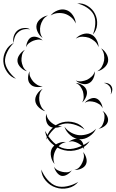

<svg xmlns="http://www.w3.org/2000/svg" viewBox="-124 -788 695 1153"><path d="M340 -767Q373 -771 403 -752Q433 -733 447 -704Q462 -674 459 -639Q456 -604 433 -580Q446 -610 448 -643Q450 -676 439 -699Q427 -723 399.5 -741.5Q372 -760 340 -767ZM180 -695Q195 -715 222 -725.5Q249 -736 273 -728Q297 -721 313.5 -696.5Q330 -672 331 -647Q321 -670 303 -684.5Q285 -699 266 -705Q247 -711 224 -709.5Q201 -708 180 -695ZM132 -560Q114 -572 102.5 -595.5Q91 -619 96 -640Q101 -661 121.5 -676.5Q142 -692 164 -695Q144 -685 133.5 -668Q123 -651 119 -634Q115 -618 117 -598Q119 -578 132 -560ZM-41 -530Q-48 -549 -41.5 -570Q-35 -591 -20 -604Q-4 -617 18 -619.5Q40 -622 57 -612Q14 -619 -13 -596Q-41 -573 -41 -530ZM331 -556Q346 -574 372 -582.5Q398 -591 419 -583Q441 -575 454.5 -551.5Q468 -528 468 -505Q460 -527 444 -540.5Q428 -554 411 -561Q393 -567 372 -567.5Q351 -568 331 -556ZM33 -504Q33 -521 42 -540Q51 -559 66 -565Q82 -571 101.5 -564Q121 -557 132 -545Q117 -552 102.5 -550Q88 -548 75 -543Q63 -538 50.5 -529Q38 -520 33 -504ZM-28 -315Q-60 -325 -81 -355Q-102 -385 -104 -419Q-106 -452 -89 -484Q-72 -516 -41 -530Q-65 -507 -80 -476.5Q-95 -446 -94 -419Q-92 -392 -73.5 -364Q-55 -336 -28 -315ZM483 -498Q502 -487 515 -464.5Q528 -442 525 -420Q521 -398 501.5 -381Q482 -364 460 -360Q479 -371 488.5 -389Q498 -407 501 -424Q504 -441 500.5 -461Q497 -481 483 -498ZM38 -360Q18 -365 0.5 -382.5Q-17 -400 -19 -420Q-21 -440 -6.5 -460Q8 -480 26 -489Q12 -475 8 -456.5Q4 -438 5 -422Q7 -406 14 -389Q21 -372 38 -360ZM132 -270Q114 -263 91.5 -266Q69 -269 57 -284Q44 -298 44.5 -321Q45 -344 54 -360Q51 -341 58 -326Q65 -311 75 -299Q85 -288 99 -279Q113 -270 132 -270ZM445 -360Q447 -340 437 -318Q427 -296 409 -288Q392 -279 368.5 -285Q345 -291 331 -305Q349 -297 367 -300Q385 -303 399 -309Q413 -316 426.5 -328.5Q440 -341 445 -360ZM500 -290Q513 -292 526 -286.5Q539 -281 545 -270Q552 -259 550 -244.5Q548 -230 540 -221Q545 -232 543.5 -244Q542 -256 537 -265Q532 -273 522.5 -280.5Q513 -288 500 -290ZM331 -290Q350 -289 370 -277Q390 -265 396 -246Q402 -228 393 -206.5Q384 -185 369 -173Q379 -189 378.5 -206.5Q378 -224 374 -239Q369 -254 359 -268Q349 -282 331 -290ZM148 -120Q128 -125 109.5 -142.5Q91 -160 88 -181Q85 -202 99 -223.5Q113 -245 132 -254Q117 -239 113.5 -220Q110 -201 112 -184Q114 -167 122.5 -149.5Q131 -132 148 -120ZM385 -170Q395 -184 415 -193.5Q435 -203 451 -198Q468 -193 479.5 -174.5Q491 -156 492 -138Q485 -154 471.5 -162.5Q458 -171 445 -175Q431 -179 415.5 -179.5Q400 -180 385 -170ZM492 -122Q507 -113 517.5 -94.5Q528 -76 524 -59Q520 -42 502.5 -29.5Q485 -17 468 -15Q484 -23 491 -37Q498 -51 501 -64Q504 -78 503.5 -93.5Q503 -109 492 -122ZM248 -31Q232 -22 209 -21Q186 -20 172 -31Q157 -43 153 -65.5Q149 -88 155 -105Q156 -87 165.5 -73Q175 -59 187 -50Q198 -41 213.5 -34.5Q229 -28 248 -31ZM453 -15Q441 12 412.5 31Q384 50 354 48Q324 46 298 24Q272 2 263 -27Q281 -3 306 10Q331 23 355 24Q379 25 405.5 16Q432 7 453 -15ZM414 60Q390 96 346.5 110Q303 124 261 114Q219 104 185.5 72.5Q152 41 147 -2Q167 37 198 67Q229 97 263 104Q297 112 338 99Q379 86 414 60ZM154 51Q158 14 185.5 -14.5Q213 -43 249 -53Q286 -63 324.5 -52Q363 -41 384 -10Q353 -32 317 -41.5Q281 -51 252 -43Q223 -36 196.5 -9.5Q170 17 154 51ZM288 65Q300 54 319.5 48Q339 42 353 49Q368 56 375 75Q382 94 381 111Q377 95 365.5 86Q354 77 343 71Q331 65 317 61.5Q303 58 288 65ZM204 197Q188 180 182.5 153Q177 126 187 105Q198 84 223.5 73Q249 62 272 65Q249 70 233 85Q217 100 209 116Q200 133 197.5 154.5Q195 176 204 197ZM375 125Q388 139 394 160.5Q400 182 392 199Q384 216 363 225Q342 234 323 232Q342 228 353 215.5Q364 203 370 189Q377 175 379.5 158.5Q382 142 375 125ZM307 235Q298 249 280 260Q262 271 245 268Q229 264 216.5 247Q204 230 201 213Q209 228 223 234.5Q237 241 250 244Q263 247 278.5 246.5Q294 246 307 235ZM346 304Q323 333 284.5 341.5Q246 350 211 338Q176 327 150.5 297Q125 267 124 230Q137 264 162 292Q187 320 215 329Q243 338 279 330.5Q315 323 346 304Z"/></svg>

Font: Rubik Puddles
Style: Regular
Weight: 400
Designer: Hubert and Fischer, NaN
Foundry: Hubert and Fischer, NaN
Version: Version 2.200